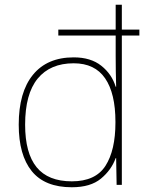

<svg xmlns="http://www.w3.org/2000/svg" viewBox="-20 -780 622 810"><path d="M283 10Q169 10 114 -58Q59 -126 59 -254Q59 -391 119 -464.5Q179 -538 291 -538Q363 -538 407.5 -502.5Q452 -467 468 -414H470Q469 -448 468.5 -480Q468 -512 468 -543V-630H226V-655H468V-760H494V-655H568V-630H494V0H472L470 -113H468Q450 -63 406 -26.5Q362 10 283 10ZM283 -15Q383 -15 425 -80.5Q467 -146 467 -263V-266Q467 -386 423.5 -449.5Q380 -513 291 -513Q192 -513 139 -448.5Q86 -384 86 -254Q86 -134 134.5 -74.5Q183 -15 283 -15Z"/></svg>

Font: Noto Sans Kannada Thin
Style: Regular
Weight: 100
Designer: Jelle Bosma - Monotype Design Team
Foundry: Monotype Imaging Inc.
Version: Version 2.005; ttfautohint (v1.8.4.7-5d5b)